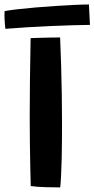

<svg xmlns="http://www.w3.org/2000/svg" viewBox="-62 -828 421 856"><path d="M206.5 7.5Q181 7.5 141.8 6.5Q102.5 5.5 75 1.5Q74 -32 73 -84Q72 -136 71.2 -193.8Q70.5 -251.5 70.5 -303Q70.5 -379.5 71.5 -469.5Q72.5 -559.5 74.5 -658Q84.5 -658.5 109.2 -659.2Q134 -660 161.2 -660.5Q188.5 -661 206 -661Q208.5 -604.5 210.5 -538.8Q212.5 -473 213.5 -406.2Q214.5 -339.5 214.5 -280.5Q214.5 -245 214.2 -202.5Q214 -160 213 -118.2Q212 -76.5 210.2 -43Q208.5 -9.5 206.5 7.5ZM339 -717Q309.5 -717 263 -715.5Q216.5 -714 162.8 -711.8Q109 -709.5 56.2 -706.2Q3.5 -703 -38 -699.5Q-40.5 -719.5 -41.5 -739.8Q-42.5 -760 -41.5 -778.5Q-20.5 -782.5 16.2 -786.8Q53 -791 97.8 -794.8Q142.5 -798.5 187.8 -801.5Q233 -804.5 271.5 -806.2Q310 -808 334.5 -808Z"/></svg>

Font: Grandstander SemiBold
Style: Regular
Weight: 600
Designer: Tyler Finck
Foundry: Etcetera Type Co
Version: Version 1.200; ttfautohint (v1.8.3)